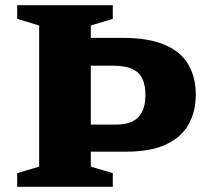

<svg xmlns="http://www.w3.org/2000/svg" viewBox="-20 -718 814 738"><path d="M539 -352.5Q539 -390 527.5 -415Q516 -440 488.8 -452.8Q461.5 -465.5 414.5 -465.5H258.5L219.5 -572.5H450.5Q551.5 -572.5 613.8 -545.5Q676 -518.5 704.2 -469.5Q732.5 -420.5 732.5 -354Q732.5 -290.5 705.5 -241Q678.5 -191.5 619.2 -163.2Q560 -135 464 -135H211.5L258.5 -239H427Q463.5 -239 488.5 -251Q513.5 -263 526.2 -288.2Q539 -313.5 539 -352.5ZM413.5 -52.5V0H46V-52.5L130.5 -77.5V-620L46 -645.5V-698H413.5V-645.5L329 -620V-77.5Z"/></svg>

Font: Newsreader 9pt
Style: Bold
Weight: 700
Designer: Hugues Gentile
Foundry: Production Type
Version: Version 1.003